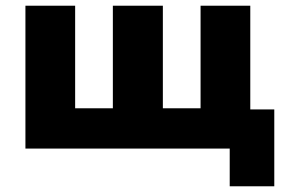

<svg xmlns="http://www.w3.org/2000/svg" viewBox="-20 -520 1000 672"><path d="M784 132V0H69V-500H243V-141H375V-500H550V-141H682V-500H856V-137H940V132Z"/></svg>

Font: Nunito Sans 9pt Black
Style: Regular
Weight: 900
Version: Version 3.101;gftools[0.9.27]